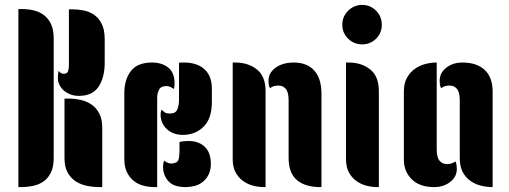

<svg xmlns="http://www.w3.org/2000/svg" viewBox="-20 -763 2074 783"><path d="M55 -726H71Q95 -726 118 -720.5Q141 -715 159 -701.5Q177 -688 188 -665Q199 -642 199 -606V-119Q199 -82 187.5 -59Q176 -36 157.5 -23Q139 -10 114.5 -5Q90 0 65 0H55ZM397 0H387Q361 0 335.5 -5Q310 -10 289.5 -23Q269 -36 256 -59Q243 -82 243 -119V-361H259Q284 -361 309 -355.5Q334 -350 353.5 -336.5Q373 -323 385 -300Q397 -277 397 -241ZM407 -507Q407 -447 382 -409.5Q357 -372 302 -372Q282 -372 266 -378.5Q250 -385 239 -395Q228 -405 222 -418Q216 -431 216 -443Q216 -455 217 -462Q218 -469 219 -474Q224 -468 228.5 -465Q233 -462 241 -462Q255 -463 258 -473.5Q261 -484 261 -499V-725H274Q295 -725 318 -721Q341 -717 361 -704.5Q381 -692 394 -667.5Q407 -643 407 -602Z M621 0H611Q588 0 566 -5.5Q544 -11 526.5 -24.5Q509 -38 498 -60Q487 -82 487 -114V-383Q487 -438 513.5 -473Q540 -508 600 -508Q640 -508 666 -487.5Q692 -467 692 -422Q692 -407 688 -400Q674 -412 658 -412Q636 -412 628.5 -397Q621 -382 621 -365ZM710 -507Q715 -508 720 -508H730Q784 -508 814 -480.5Q844 -453 844 -402V-347Q844 -279 810 -246Q776 -213 727 -213H720Q682 -215 658.5 -238.5Q635 -262 635 -295Q635 -300 635.5 -304Q636 -308 639 -316Q647 -308 653 -304Q659 -300 673 -300Q696 -300 703 -316.5Q710 -333 710 -355ZM840 -97Q840 -69 830.5 -50.5Q821 -32 806 -20.5Q791 -9 773 -4.5Q755 0 738 0Q687 0 666 -25Q645 -50 645 -81Q645 -86 645.5 -93Q646 -100 650 -108Q663 -96 680 -96Q704 -98 708 -112Q712 -126 712 -147V-184Q727 -188 748 -188Q774 -188 791.5 -180Q809 -172 820 -159Q831 -146 835.5 -129.5Q840 -113 840 -97Z M1157 -352Q1157 -364 1155.5 -375Q1154 -386 1149.5 -394.5Q1145 -403 1136.5 -408.5Q1128 -414 1113 -414Q1105 -414 1096.5 -411.5Q1088 -409 1081 -403Q1077 -411 1076 -418.5Q1075 -426 1075 -434Q1075 -466 1104 -487Q1133 -508 1178 -508Q1232 -508 1261.5 -475.5Q1291 -443 1291 -380V0H1285Q1225 0 1191 -28.5Q1157 -57 1157 -120ZM929 -508H940Q992 -508 1027.5 -480Q1063 -452 1063 -391V0H1057Q1034 0 1011.5 -6Q989 -12 970.5 -25.5Q952 -39 940.5 -60.5Q929 -82 929 -114Z M1376 -662Q1376 -696 1400 -719.5Q1424 -743 1457 -743Q1490 -743 1513.5 -719.5Q1537 -696 1537 -662Q1537 -628 1513.5 -605Q1490 -582 1457 -582Q1424 -582 1400 -605Q1376 -628 1376 -662ZM1391 -508H1402Q1454 -508 1489.5 -480Q1525 -452 1525 -391V0H1519Q1496 0 1473.5 -6Q1451 -12 1432.5 -25.5Q1414 -39 1402.5 -60.5Q1391 -82 1391 -114Z M1855 -352Q1855 -364 1853.5 -375Q1852 -386 1847.5 -394.5Q1843 -403 1834.5 -408.5Q1826 -414 1811 -414Q1803 -414 1794.5 -411.5Q1786 -409 1779 -403Q1775 -411 1774 -418.5Q1773 -426 1773 -434Q1773 -466 1800 -487Q1827 -508 1865 -508Q1925 -508 1957 -477.5Q1989 -447 1989 -390V0Q1966 0 1942.5 -5.5Q1919 -11 1899.5 -24.5Q1880 -38 1867.5 -60.5Q1855 -83 1855 -118ZM1761 -156Q1761 -144 1762.5 -133Q1764 -122 1768.5 -113.5Q1773 -105 1781.5 -99.5Q1790 -94 1805 -94Q1813 -94 1821.5 -96.5Q1830 -99 1837 -105Q1841 -97 1842 -89.5Q1843 -82 1843 -74Q1843 -42 1816 -21Q1789 0 1751 0Q1691 0 1659 -32Q1627 -64 1627 -112V-390Q1627 -423 1639.5 -445.5Q1652 -468 1671.5 -482Q1691 -496 1714.5 -502Q1738 -508 1761 -508Z"/></svg>

Font: Kenia
Style: Regular
Weight: 400
Designer: Julia Petretta
Foundry: Julia Petretta
Version: Version 1.001